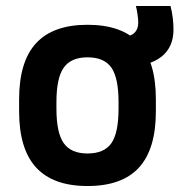

<svg xmlns="http://www.w3.org/2000/svg" viewBox="-20 -613 601 643"><path d="M273 10Q158 10 101 -52Q44 -114 44 -240V-280Q44 -407 101 -468.5Q158 -530 273 -530Q389 -530 445.5 -468.5Q502 -407 502 -280V-240Q502 -114 445.5 -52Q389 10 273 10ZM273 -99Q329 -99 353 -133.5Q377 -168 377 -249V-271Q377 -352 353 -386.5Q329 -421 273 -421Q218 -421 193.5 -386.5Q169 -352 169 -271V-249Q169 -168 193.5 -133.5Q218 -99 273 -99ZM405 -391Q388 -391 369 -397L362 -490H392Q416 -490 429.5 -502.5Q443 -515 443 -537Q443 -548 440.5 -565.5Q438 -583 435 -593H551Q556 -574 558.5 -553.5Q561 -533 561 -514Q561 -455 520.5 -423Q480 -391 405 -391Z"/></svg>

Font: M PLUS Code Latin SemiExpanded SemiBold
Style: Regular
Weight: 600
Width: 6
Designer: Coji Morishita
Foundry: UNDERFOREST DESIGN
Version: Version 1.002; ttfautohint (v1.8.3)